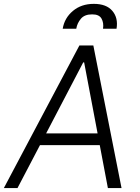

<svg xmlns="http://www.w3.org/2000/svg" viewBox="-37 -959 714 979"><path d="M52.2 0H-17.4L367.9 -727.3H438.9L582.7 0H513.1L471.6 -219.1H166.9ZM198.2 -278.8H460.6L392 -641H387.4ZM282.7 -812.5Q291.9 -867.5 334.9 -903.4Q377.8 -939.3 441.4 -939.3Q505.7 -939.3 536 -903.4Q566.4 -867.5 557.2 -812.5H488.3Q492.9 -842.3 480.6 -864.2Q468.4 -886 432.9 -885.7Q394.5 -886 375.5 -863.5Q356.5 -840.9 351.9 -812.5Z"/></svg>

Font: Inter UI Light
Style: Italic
Weight: 300
Italic angle: 9.39999°
Designer: Rasmus Andersson
Foundry: rsms
Version: 3.2;8d6f07862